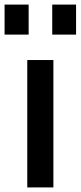

<svg xmlns="http://www.w3.org/2000/svg" viewBox="-34 -818 352 838"><path d="M-14 -667V-798H91V-667ZM194 -667V-798H298V-667ZM85 0V-556H199V0Z"/></svg>

Font: Biryani DemiBold
Style: Regular
Weight: 600
Designer: Dan Reynolds and Mathieu Réguer
Foundry: Dan Reynolds and Mathieu Réguer
Version: Version 1.003;PS 001.003;hotconv 1.0.70;makeotf.lib2.5.58329